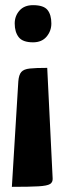

<svg xmlns="http://www.w3.org/2000/svg" viewBox="-20 -527 242 744"><path d="M26 197 51 -212Q53 -237 62.5 -248Q72 -259 95.5 -261.5Q119 -264 163 -264L184 164Q185 179 174 186Q163 193 129 195Q95 197 26 197ZM108 -363Q68 -363 52.5 -383Q37 -403 37 -436Q37 -465 55.5 -486Q74 -507 108 -507Q149 -507 164 -488.5Q179 -470 179 -436Q179 -407 160.5 -385Q142 -363 108 -363Z"/></svg>

Font: Yanone Kaffeesatz
Style: Bold
Weight: 700
Designer: Yanone (Cyrillic: Daniel Pouzeot, Huerta Tipografica, and Cyreal)
Foundry: Yanone
Version: Version 2.003